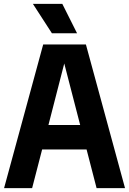

<svg xmlns="http://www.w3.org/2000/svg" viewBox="-20 -969 665 989"><path d="M477.5 0 426 -199H197L145.5 0H1L202.5 -740H422.5L624 0ZM229.5 -325H393L311 -642ZM247.5 -797.5 149.5 -949H301L377 -797.5Z"/></svg>

Font: Encode Sans Condensed
Style: Bold
Weight: 700
Width: 3
Designer: Multiple Designers
Foundry: Impallari Type
Version: Version 2.000